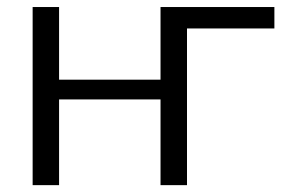

<svg xmlns="http://www.w3.org/2000/svg" viewBox="-20 -540 864 560"><path d="M780.3 -519.5V-457H525.4V0H448.2V-250H152.3V0H75.2V-519.5H152.3V-307.6H448.2V-519.5Z"/></svg>

Font: Mgen+ 1c regular
Style: Regular
Weight: 400
Designer: [Source Han Sans]
Ryoko NISHIZUKA  (kana & ideographs); Paul D. Hunt (Latin, Greek & Cyrillic); Wenlong ZHANG  (bopomofo
Version: Version 1.059.20150602